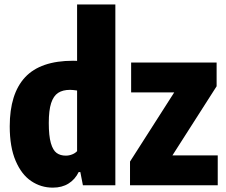

<svg xmlns="http://www.w3.org/2000/svg" viewBox="-20 -828 1008 858"><path d="M23.5 -263.5Q23.5 -409 92.2 -482.8Q161 -556.5 306.5 -556.5Q318.5 -556.5 324.5 -556V-808H495.5V0H350.5L339 -59H331.5Q315.5 -26 286.2 -7.8Q257 10.5 216 10.5Q163 10.5 119.5 -18.8Q76 -48 49.8 -109.5Q23.5 -171 23.5 -263.5ZM324.5 -152.5V-423.5Q304.5 -426.5 293 -426.5Q260.5 -426.5 239.8 -413Q219 -399.5 208.5 -367.2Q198 -335 198 -278.5Q198 -221 207.2 -188.8Q216.5 -156.5 233 -144.5Q249.5 -132.5 274 -132.5Q288.5 -132.5 302 -137.8Q315.5 -143 324.5 -152.5ZM750.5 -133.5H953V0H561V-106L758.5 -415H566V-548.5H948V-442.5Z"/></svg>

Font: Encode Sans Condensed ExtraBold
Style: Regular
Weight: 800
Width: 3
Designer: Multiple Designers
Foundry: Impallari Type
Version: Version 2.000